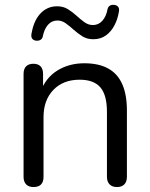

<svg xmlns="http://www.w3.org/2000/svg" viewBox="-20 -752 608 779"><path d="M115.9 6.9Q96.5 6.9 86 -4Q75.6 -14.9 75.6 -34.8V-452Q75.6 -472.4 86 -482.9Q96.5 -493.3 115.4 -493.3Q134.3 -493.3 144.5 -482.9Q154.7 -472.4 154.7 -452V-366L143.7 -377.7Q164.6 -436 212.4 -465.7Q260.3 -495.3 321.9 -495.3Q380.4 -495.3 418.6 -474.3Q456.9 -453.4 475.9 -410.8Q494.9 -368.1 494.9 -303.3V-34.8Q494.9 -14.9 484.5 -4Q474 6.9 454.6 6.9Q435.2 6.9 424.6 -4Q413.9 -14.9 413.9 -34.8V-298.4Q413.9 -366 387.4 -397.3Q360.8 -428.6 303.1 -428.6Q236.4 -428.6 196.5 -387.2Q156.6 -345.8 156.6 -276.6V-34.8Q156.6 6.9 115.9 6.9ZM128.3 -586.8Q117.6 -587.3 111.4 -594.2Q105.3 -601.1 107.7 -615.3Q111.7 -638.9 119.9 -658.9Q128.2 -678.9 141.1 -694Q154.1 -709.2 171.7 -717.8Q189.3 -726.5 212 -726.5Q236.5 -726.5 255.3 -714.9Q274 -703.3 290.3 -688.4Q306.5 -673.6 322.5 -662Q338.5 -650.4 357 -650.4Q379.6 -650.4 395.1 -667.5Q410.6 -684.7 416.2 -714.1Q418.2 -723.5 424.5 -728.2Q430.9 -732.9 441.6 -732.4Q452.4 -731.9 458.8 -725Q465.2 -718.2 462.3 -703.9Q457.3 -673.2 443.8 -648.1Q430.3 -622.9 409.2 -607.9Q388.1 -592.8 357.9 -592.8Q333.5 -592.8 314.7 -604.4Q296 -616 279.5 -630.8Q263 -645.7 247 -657.3Q231 -668.8 213 -668.8Q190.4 -668.8 175.1 -651.9Q159.9 -635 153.8 -605.1Q152.3 -596.2 145.7 -591.3Q139 -586.4 128.3 -586.8Z"/></svg>

Font: Nunito ExtraLight
Style: Regular
Weight: 200
Designer: Vernon Adams
Foundry: Vernon Adams
Version: Version 3.602